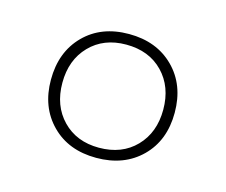

<svg xmlns="http://www.w3.org/2000/svg" viewBox="-54 -740 496 421"><g transform="rotate(15 193.5 -529.5)"><path d="M53 -529Q53 -592 91.5 -631Q130 -670 193 -670Q256 -670 295 -631Q334 -592 334 -529Q334 -466 295 -427.5Q256 -389 193 -389Q130 -389 91.5 -428Q53 -467 53 -529ZM193 -412Q245 -412 276.5 -444.5Q308 -477 308 -529Q308 -581 276.5 -613.5Q245 -646 193 -646Q142 -646 110.5 -613.5Q79 -581 79 -529Q79 -477 110.5 -444.5Q142 -412 193 -412Z"/></g></svg>

Font: Elaine Sans ExtraLight
Style: Regular
Weight: 275
Designer: Wei Huang
Foundry: Wei Huang
Version: Version 2.001;December 24, 2019;FontCreator 12.0.0.2547 64-b